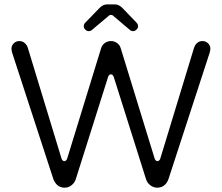

<svg xmlns="http://www.w3.org/2000/svg" viewBox="-20 -871 1027 890"><path d="M507.3 -514.2 656.7 -41Q662.1 -23.4 676.8 -12.2Q691.4 -1 709 -1Q731 -1 745.6 -15.6Q755.4 -25.4 761.2 -41.5L952.6 -628.9Q955.1 -639.6 955.1 -645.5Q955.1 -660.2 944.3 -670.4Q933.6 -680.7 918 -680.7Q902.3 -680.7 891.1 -669.4Q883.3 -661.6 879.4 -649.4L723.1 -136.2Q721.2 -130.4 718.8 -128.4Q714.4 -124 710 -124Q701.2 -124 696.8 -136.2L539.6 -647.5Q535.2 -662.6 522.5 -671.6Q509.8 -680.7 494.1 -680.7Q476.6 -680.7 462.9 -669.4Q453.1 -661.1 448.7 -647.5L291.5 -136.2Q287.1 -124 278.3 -124Q269.5 -124 265.1 -136.2L108.9 -649.4Q106.4 -657.7 103 -662.1Q90.3 -680.7 70.3 -680.7Q54.2 -680.7 43.7 -670.2Q33.2 -659.7 33.2 -645.5Q33.2 -639.6 35.6 -628.9L227.1 -41.5Q234.4 -22 248 -11.2Q261.7 -1 279.3 -1Q301.3 -1 316.9 -17.1Q327.1 -26.9 331.5 -41L481 -514.2Q485.4 -526.4 494.1 -526.4Q502.9 -526.4 507.3 -514.2ZM372.6 -736.8Q380.9 -726.6 391.1 -726.6Q399.9 -726.6 405.8 -731.9L481.9 -795.9Q487.3 -801.8 494.1 -801.8Q502 -801.8 506.8 -795.9L582.5 -731.9Q588.4 -726.6 596.7 -726.6Q605.5 -726.6 612.8 -733.9Q620.1 -741.2 620.1 -749Q620.1 -757.3 613.8 -765.1Q546.9 -834.5 546.4 -835Q530.3 -850.6 512.7 -850.6H475.6Q457 -850.6 440.4 -833L374.5 -765.1Q368.2 -757.3 368.2 -749Q368.2 -742.7 372.6 -736.8Z"/></svg>

Font: YuPearl-Light
Style: Light
Weight: 300
Designer: Max Yao
Foundry: Max-Everyday
Version: Version 1.011; ttfautohint (v1.8.3)